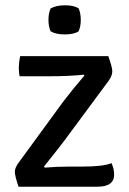

<svg xmlns="http://www.w3.org/2000/svg" viewBox="-20 -705 486 725"><path d="M52 -93 220 -323Q261 -376 299 -420L296 -423Q242 -417 163 -417H54Q51 -433 51 -450.5Q51 -468 56 -493H389Q404 -451 404 -435.5Q404 -420 391 -401L223 -174Q217 -165 146 -76L149 -72Q193 -76 243 -76H292Q370 -76 401 -89Q411 -68 411 -46Q411 0 348 0H50Q36 -41 36 -56.5Q36 -72 52 -93ZM171 -673Q192 -685 226 -685Q260 -685 277 -673Q285 -655 285 -630Q285 -605 277 -587Q260 -575 225 -575Q190 -575 171 -587Q163 -605 163 -630Q163 -655 171 -673Z"/></svg>

Font: Signika Negative
Style: Regular
Weight: 400
Designer: Anna Giedrys
Foundry: Anna Giedrys
Version: Version 1.001